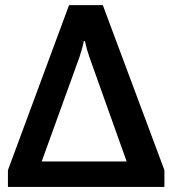

<svg xmlns="http://www.w3.org/2000/svg" viewBox="-20 -735 675 755"><path d="M11.2 0H626.5V-65.9L384.3 -714.8H251.5L11.2 -65.9ZM144 -100.1 292.5 -510.7Q297.9 -527.3 302.2 -542.5Q306.6 -557.6 309.6 -573.2H314Q317.4 -557.6 321.5 -542.5Q325.7 -527.3 331.5 -510.7L478 -100.1Z"/></svg>

Font: Roboto Flex
Style: wght 600 wdth 100 opsz 14.0 GRAD 0.00 slnt 0.00 XTRA 468 XOPQ 96 YOPQ 79 YTLC 514 YTUC 712 YTAS 750 YTDE -203.00 YTFI 738
Weight: 600
Designer: Berlow after Robertson
Foundry: Google
Version: Version 3.100